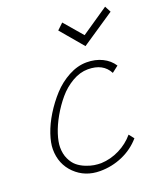

<svg xmlns="http://www.w3.org/2000/svg" viewBox="-133 -810 780 902"><g transform="rotate(-20 257.0 -359.0)"><path d="M498 -717.8 361.8 -625 283.2 -716.8 252.9 -688 348.1 -575.2 514.2 -687ZM230 -33.2Q212.9 -33.2 195.1 -35.9Q177.2 -38.6 154.5 -47.6Q131.8 -56.6 114.5 -70.8Q97.2 -85 85.2 -110.4Q73.2 -135.7 73.2 -168.9Q73.2 -195.8 85.4 -233.9Q97.7 -272 120.8 -312.7Q144 -353.5 173.6 -388.7Q203.1 -423.8 242.2 -446.5Q281.2 -469.2 320.8 -469.2Q397 -469.2 425.8 -413.1L458 -438Q438.5 -468.3 404.1 -485.1Q369.6 -502 326.2 -502Q280.8 -502 235.8 -477.8Q190.9 -453.6 156.2 -415.8Q121.6 -377.9 94.2 -333.5Q66.9 -289.1 52.5 -246.3Q38.1 -203.6 38.1 -171.9Q38.1 -97.7 88.1 -48.8Q138.2 0 212.9 0Q272 0 325.2 -23.2Q378.4 -46.4 416 -89.8L396 -115.2Q365.7 -79.1 321.8 -57.1Q277.8 -35.2 230 -33.2Z"/></g></svg>

Font: Comic Neue Angular Light Italic
Style: Regular
Weight: 300
Italic angle: -12°
Designer: Craig Rozynski
Foundry: Craig Rozynski
Version: Version 2.003